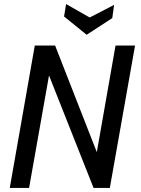

<svg xmlns="http://www.w3.org/2000/svg" viewBox="-20 -924 693 944"><path d="M28 0 151 -700H251L456 -176L548 -700H644L520 0H440L221 -553L123 0ZM406 -753 295 -843 305 -904 421 -838 541 -900 532 -835Z"/></svg>

Font: Cabin VF Beta
Style: Italic
Weight: 400
Italic angle: -7°
Designer: Pablo Impallari
Foundry: Pablo Impallari. http://www.impallari.com Igino Marini. http://www.ikern.com
Version: Version 2.300